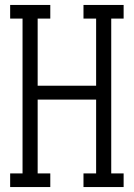

<svg xmlns="http://www.w3.org/2000/svg" viewBox="-20 -755 540 775"><path d="M21 0V-55H71V-680H21V-735H183V-680H132V-409H368V-680H317V-735H479V-680H429V-55H479V0H317V-55H368V-353H132V-55H183V0Z"/></svg>

Font: Iosevka Curly Slab Light
Style: Regular
Weight: 300
Monospace: yes
Designer: Belleve Invis
Foundry: Belleve Invis
Version: Version 22.1.2; ttfautohint (v1.8.4)